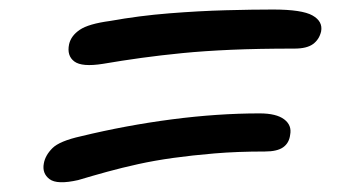

<svg xmlns="http://www.w3.org/2000/svg" viewBox="-20 -531 740 403"><path d="M144 -153Q100 -143 84 -155Q68 -167 72 -188Q75 -205 90 -220Q105 -235 150 -245Q245 -268 341 -280.5Q437 -293 525 -293Q560 -293 576.5 -280.5Q593 -268 589 -248Q587 -231 574.5 -222Q562 -213 536 -213Q478 -213 430.5 -209Q383 -205 343.5 -199.5Q304 -194 270 -186.5Q236 -179 205 -170.5Q174 -162 144 -153ZM196 -397Q152 -390 136 -402Q120 -414 125 -438Q129 -456 147.5 -468.5Q166 -481 211 -487Q272 -498 335 -503Q398 -508 454 -509.5Q510 -511 553 -511Q614 -511 636 -498.5Q658 -486 654 -465Q650 -448 637 -438.5Q624 -429 598 -429Q522 -429 465 -426.5Q408 -424 362.5 -419.5Q317 -415 277 -409.5Q237 -404 196 -397Z"/></svg>

Font: Shantell Sans
Style: Italic
Weight: 400
Italic angle: -11°
Designer: Stephen Nixon, Anya Danilova, Shantell Martin
Foundry: Arrow Type
Version: Version 1.011;[c5ecc13dd]